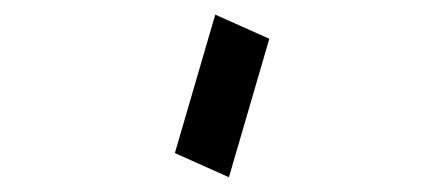

<svg xmlns="http://www.w3.org/2000/svg" viewBox="-20 -54 602 260"><path d="M216.8 153.3 271.5 -34.2 344.7 -1.5 290 186Z"/></svg>

Font: NovaMono
Style: Regular
Weight: 400
Monospace: yes
Version: Version 1.2